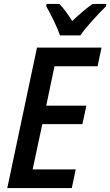

<svg xmlns="http://www.w3.org/2000/svg" viewBox="-20 -956 560 976"><path d="M168 -714H496L476 -619H257L215 -419H419L399 -325H195L146 -95H365L345 0H17ZM215 -924 217 -936H282Q315 -901 347 -849Q407 -906 451 -936H520L519 -924Q488 -894 447.5 -849Q407 -804 389 -776H285Q275 -806 254.5 -848.5Q234 -891 215 -924Z"/></svg>

Font: Noto Sans UI NarrowMedium
Style: Italic
Weight: 500
Width: 4
Italic angle: -12°
Designer: Monotype Design Team
Foundry: Monotype Imaging Inc.
Version: Version 1.001